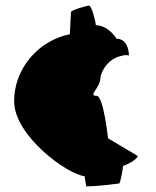

<svg xmlns="http://www.w3.org/2000/svg" viewBox="-20 -633 550 679"><path d="M30 -275C30 -153 218 -16 279 -10L285 26C329 26 401 16 401 16C406 16 415 -38 415 -46C455 -60 472 -82 466 -82L362 -144C362 -144 346 -294 322 -294C289 -294 335 -322 335 -357C340 -392 370 -426 404 -434C430 -442 436 -436 436 -436C436 -436 437 -496 392 -496C392 -496 366 -542 319 -544C319 -552 305 -613 295 -613C285 -613 231 -597 231 -590L227 -512C117 -490 30 -392 30 -275Z"/></svg>

Font: Ampere
Style: SCCnd
Weight: 400
Version: Version 1